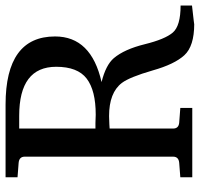

<svg xmlns="http://www.w3.org/2000/svg" viewBox="-34 -677 718 690"><g transform="rotate(-90 325.0 -332.0)"><path d="M650 -1Q578 7 584 7Q504 7 471.5 -28.5Q439 -64 417 -142Q393 -225 372 -253Q337 -299 253 -299Q240 -299 223.5 -298Q207 -297 208 -297V-69Q208 -49 229 -47L282 -43V0H33V-43L85 -47Q107 -49 107 -69V-602Q107 -622 85 -624L33 -628V-671H294Q539 -671 539 -493Q539 -363 375 -326Q436 -311 461 -282Q493 -244 511 -171Q529 -98 553 -70Q577 -42 650 -42ZM430 -489Q430 -622 254 -622H208V-348Q208 -348 228 -348Q248 -347 258 -347Q345 -347 387.5 -379.5Q430 -412 430 -489Z"/></g></svg>

Font: Apparatus SIL
Style: Regular
Weight: 400
Version: Version 1.0